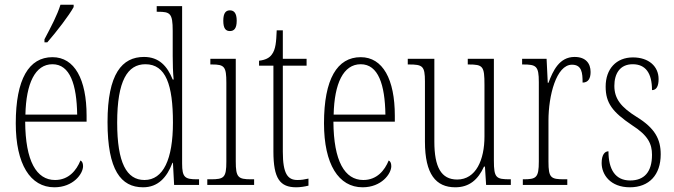

<svg xmlns="http://www.w3.org/2000/svg" viewBox="-20 -786 2866 816"><path d="M169 -619V-606H181C221 -652 274 -721 293 -756V-766H237C223 -721 199 -676 169 -619ZM211 10C291 10 333 -47 333 -80C333 -94 328 -101 322 -104C305 -62 272 -21 214 -21C135 -21 88 -101 87 -269H348V-294C348 -449 297 -543 203 -543C103 -543 47 -450 47 -262C47 -88 109 10 211 10ZM308 -299H88C91 -431 129 -513 203 -513C278 -513 306 -426 308 -299Z M588 10C651 10 689 -31 713 -94H715L720 0H826V-24H817C766 -24 754 -32 754 -91V-760H646V-736H651C703 -736 714 -730 714 -655V-548C714 -513 715 -479 718 -448H714C691 -505 656 -544 592 -544C499 -544 437 -473 437 -267C437 -63 494 10 588 10ZM594 -21C518 -21 478 -94 478 -265C478 -443 522 -513 598 -513C685 -513 715 -425 715 -265C715 -109 674 -21 594 -21Z M957 -654C974 -654 986 -664 986 -698C986 -731 974 -742 957 -742C940 -742 929 -731 929 -698C929 -664 940 -654 957 -654ZM861 0H1060V-24H1047C992 -24 982 -32 982 -100V-536H874V-512H881C934 -512 942 -503 942 -434V-99C942 -31 932 -24 876 -24H861Z M1239 10C1256 10 1275 7 1291 3V-27C1273 -23 1261 -21 1244 -21C1203 -21 1182 -47 1182 -141V-507H1283V-536H1182V-657H1156C1154 -609 1152 -576 1135 -554C1125 -540 1108 -531 1081 -528V-507H1142V-142C1142 -27 1170 10 1239 10Z M1521 10C1601 10 1643 -47 1643 -80C1643 -94 1638 -101 1632 -104C1615 -62 1582 -21 1524 -21C1445 -21 1398 -101 1397 -269H1658V-294C1658 -449 1607 -543 1513 -543C1413 -543 1357 -450 1357 -262C1357 -88 1419 10 1521 10ZM1618 -299H1398C1401 -431 1439 -513 1513 -513C1588 -513 1616 -426 1618 -299Z M1915 10C1975 10 2012 -23 2037 -78H2041L2046 0H2151V-24H2148C2089 -24 2079 -29 2079 -103V-536H1968V-512H1971C2033 -512 2039 -505 2039 -425V-206C2039 -107 2003 -23 1923 -23C1855 -23 1826 -76 1826 -184V-536H1713V-512H1717C1776 -512 1786 -506 1786 -440V-184C1786 -45 1833 10 1915 10Z M2202 0H2391V-24H2378C2321 -24 2311 -30 2311 -99V-274C2311 -379 2344 -511 2411 -511C2453 -511 2456 -476 2456 -435C2481 -435 2490 -454 2490 -480C2490 -517 2469 -544 2422 -544C2357 -544 2330 -485 2311 -434H2308L2303 -536H2199V-512H2202C2259 -512 2270 -506 2270 -437V-100C2270 -30 2259 -24 2204 -24H2202Z M2657 10C2739 10 2788 -43 2788 -130C2788 -194 2764 -241 2686 -289C2620 -330 2591 -366 2591 -421C2591 -472 2614 -513 2669 -513C2724 -513 2751 -475 2751 -403C2770 -403 2779 -420 2779 -450C2779 -504 2737 -542 2670 -542C2599 -542 2554 -493 2554 -418C2554 -348 2583 -310 2666 -254C2735 -210 2751 -174 2751 -128C2751 -55 2718 -19 2658 -19C2595 -19 2566 -66 2566 -143C2550 -143 2537 -128 2537 -93C2537 -44 2574 10 2657 10Z"/></svg>

Font: Noto Serif Devanagari ExtraCondensed ExtraLight
Style: Regular
Weight: 200
Width: 2
Designer: Universal Thirst, Indian Type Foundry and the Monotype Design Team
Foundry: Monotype Imaging Inc.
Version: Version 2.004